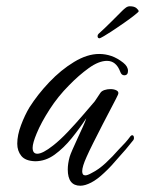

<svg xmlns="http://www.w3.org/2000/svg" viewBox="-20 -588 462 612"><path d="M236 4Q196 4 196 -48Q196 -66 202 -88Q204 -95 211 -111Q218 -127 227 -146.5Q236 -166 244 -183.5Q252 -201 255 -211Q234 -179 208.5 -147.5Q183 -116 154 -95Q125 -74 92 -74Q61 -75 48 -91Q35 -107 35 -130Q35 -157 47 -189Q59 -221 74 -246Q100 -287 137 -326Q174 -365 216 -390.5Q258 -416 296 -416Q316 -416 335 -409.5Q354 -403 373 -388Q388 -376 388 -362Q388 -348 376 -348Q367 -348 363 -360Q350 -394 321 -394Q295 -394 263 -371Q231 -348 200 -316Q165 -281 138 -239Q111 -197 97 -163Q84 -132 84 -117Q84 -98 99 -98Q116 -98 149 -124Q171 -141 197 -168.5Q223 -196 246 -223Q269 -250 282 -265Q293 -282 300 -292Q304 -298 313 -301Q322 -304 332 -304Q344 -304 352 -299.5Q360 -295 356 -286Q352 -277 338.5 -251.5Q325 -226 308.5 -194Q292 -162 277.5 -133Q263 -104 256 -88Q242 -57 242 -42Q242 -29 252 -29Q259 -29 273 -37Q295 -48 317 -68.5Q339 -89 359 -112Q370 -123 379 -133Q388 -143 396 -154Q399 -157 401 -157Q407 -157 407 -148Q407 -143 403 -139Q392 -125 381 -112Q370 -99 358 -86Q347 -73 335.5 -60.5Q324 -48 312 -37Q290 -16 270.5 -6Q251 4 236 4ZM297 -466Q291 -466 291 -473Q291 -477 294 -480Q313 -497 336.5 -520.5Q360 -544 370 -554Q375 -559 381 -563.5Q387 -568 394 -568Q408 -568 415 -562Q422 -556 422 -552Q422 -550 408 -539Q394 -528 377.5 -516.5Q361 -505 352 -499Q346 -495 334 -487Q322 -479 311.5 -473Q301 -467 298 -466Z"/></svg>

Font: Birthstone Bounce
Style: Regular
Weight: 400
Designer: Robert E. Leuschke
Foundry: Rob Leuschke
Version: Version 1.010; ttfautohint (v1.8.3)